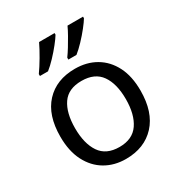

<svg xmlns="http://www.w3.org/2000/svg" viewBox="-181 -893 967 1029"><g transform="rotate(-30 302.5 -378.0)"><path d="M551 -269Q551 -136 483.5 -63Q416 10 301 10Q230 10 174.5 -22.5Q119 -55 87 -117.5Q55 -180 55 -269Q55 -402 122 -474Q189 -546 304 -546Q377 -546 432.5 -513.5Q488 -481 519.5 -419.5Q551 -358 551 -269ZM146 -269Q146 -174 183.5 -118.5Q221 -63 303 -63Q384 -63 422 -118.5Q460 -174 460 -269Q460 -364 422 -418Q384 -472 302 -472Q220 -472 183 -418Q146 -364 146 -269ZM482 -756Q472 -739 449 -710Q426 -681 399 -652.5Q372 -624 349 -606H299V-618Q313 -637 329 -663Q345 -689 360.5 -716.5Q376 -744 386 -766H482ZM306 -756Q296 -739 273 -710Q250 -681 223 -652.5Q196 -624 173 -606H123V-618Q144 -647 169 -689.5Q194 -732 210 -766H306Z"/></g></svg>

Font: Noto Sans Phoenician
Style: Regular
Weight: 400
Designer: Monotype Design Team
Foundry: Monotype Imaging Inc.
Version: Version 2.001; ttfautohint (v1.8.4.7-5d5b)